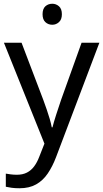

<svg xmlns="http://www.w3.org/2000/svg" viewBox="-20 -764 550 1024"><path d="M259 -744Q279 -744 294.5 -730.5Q310 -717 310 -688Q310 -660 294.5 -646Q279 -632 259 -632Q237 -632 222 -646Q207 -660 207 -688Q207 -717 222 -730.5Q237 -744 259 -744ZM1 -536H95L211 -231Q221 -204 229.5 -179Q238 -154 245 -130.5Q252 -107 256 -85H260Q266 -110 279 -150.5Q292 -191 306 -232L415 -536H510L279 74Q260 124 234.5 161.5Q209 199 172.5 219.5Q136 240 84 240Q60 240 42 237.5Q24 235 11 232V162Q22 164 37.5 166Q53 168 70 168Q101 168 123.5 156.5Q146 145 162 123.5Q178 102 189 73L217 2Z"/></svg>

Font: binaryvertical115
Style: Book
Weight: 400
Designer: Jelle Bosma - Monotype Design Team
Foundry: Monotype Imaging Inc.
Version: Version 2.003